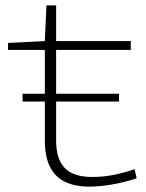

<svg xmlns="http://www.w3.org/2000/svg" viewBox="-20 -685 545 715"><path d="M189 -307V-161Q189 -93 221 -59.5Q253 -26 324 -26Q366 -26 405 -34Q444 -42 481 -55L489 -21Q440 -5 394.5 2.5Q349 10 313 10Q259 10 222 -8Q185 -26 166 -64Q147 -102 147 -161V-307H64V-336H147V-499H10V-525L147 -532L153 -665H189V-532H467V-499H189V-336H423V-307Z"/></svg>

Font: Georama Expanded ExtraLight
Style: Regular
Weight: 250
Width: 7
Designer: Jean-Baptiste Levee
Foundry: Production Type
Version: Version 1.001